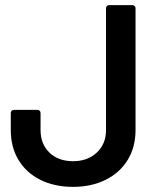

<svg xmlns="http://www.w3.org/2000/svg" viewBox="-20 -720 621 748"><path d="M265 8Q192 8 137 -19.5Q82 -47 52 -97Q22 -147 22 -213V-280Q22 -285 25.5 -288.5Q29 -292 34 -292H126Q131 -292 134.5 -288.5Q138 -285 138 -280V-213Q138 -159 172.5 -125.5Q207 -92 265 -92Q321 -92 357 -125.5Q393 -159 393 -213V-688Q393 -693 396.5 -696.5Q400 -700 405 -700H496Q501 -700 504.5 -696.5Q508 -693 508 -688V-213Q508 -147 477.5 -97Q447 -47 391.5 -19.5Q336 8 265 8Z"/></svg>

Font: LinhAnh SemBd
Style: Regular
Weight: 600
Monospace: yes
Designer: Jeremy Tribby
Foundry: Tribby Type
Version: Version 1.408